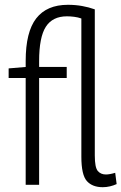

<svg xmlns="http://www.w3.org/2000/svg" viewBox="-20 -770 506 800"><path d="M408 10Q365 10 342 -15.5Q319 -41 319 -117V-693Q305 -698 289 -700Q273 -702 259 -702Q199 -702 171 -658.5Q143 -615 143 -515V-491H258V-445H143V0H87V-445H16V-485L87 -491V-516Q87 -637 131 -693.5Q175 -750 263 -750Q294 -750 322 -745Q350 -740 375 -731V-122Q375 -72 387.5 -57.5Q400 -43 421 -43Q437 -43 460 -50L466 -3Q453 3 438 6.5Q423 10 408 10Z"/></svg>

Font: Georama SemiCondensed Light
Style: Regular
Weight: 300
Width: 4
Designer: Jean-Baptiste Levee
Foundry: Production Type
Version: Version 1.000